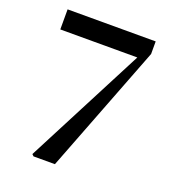

<svg xmlns="http://www.w3.org/2000/svg" viewBox="-135 -845 857 949"><g transform="rotate(20 294.0 -370.5)"><path d="M148.7 0 139.5 -8.9 483.9 -674.2 469.6 -616.5V-634.9H58.4V-740.5H521.7V-674.3L261.2 0Z"/></g></svg>

Font: Source Han Serif JP VF
Style: Regular
Weight: 250
Designer: Ryoko NISHIZUKA 西塚涼子 (kana & ideographs); Frank Grießhammer (Latin, Greek & Cyrillic); Wenlong ZHANG 张文龙 (bopomofo); San
Foundry: Adobe
Version: Version 2.001;hotconv 1.1.0;makeotfexe 2.6.0